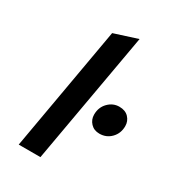

<svg xmlns="http://www.w3.org/2000/svg" viewBox="-177 -817 819 913"><g transform="rotate(30 233.0 -361.0)"><path d="M70.8 0 190.4 -681.2 317.6 -722 190 0ZM376.4 -236.6Q346.5 -236.6 328.1 -256.3Q309.8 -276 309.8 -303Q309.8 -343 335.5 -369.2Q361.2 -395.4 396 -395.4Q429.1 -395.4 447.4 -375.9Q465.8 -356.4 465.8 -329Q465.8 -289.5 440.2 -263.1Q414.6 -236.6 376.4 -236.6Z"/></g></svg>

Font: Overpass
Style: Italic
Weight: 400
Italic angle: -10°
Designer: Delve Withrington, Dave Bailey, Thomas Jockin
Foundry: Delve Fonts LLC
Version: Version 4.000